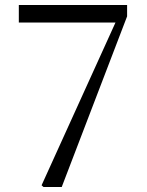

<svg xmlns="http://www.w3.org/2000/svg" viewBox="-20 -748 589 768"><path d="M153.9 0 146.3 -6.8 454.8 -686.2 445.7 -642.5V-657.8H55.3V-728H488.4V-682.6L226.9 0Z"/></svg>

Font: Noto Serif JP
Style: Regular
Weight: 200
Designer: Ryoko NISHIZUKA 西塚涼子 (kana & ideographs); Frank Grießhammer (Latin, Greek & Cyrillic); Wenlong ZHANG 张文龙 (bopomofo); San
Foundry: Adobe
Version: Version 2.001;hotconv 1.1.0;makeotfexe 2.6.0